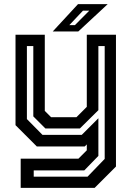

<svg xmlns="http://www.w3.org/2000/svg" viewBox="-20 -708 643 928"><path d="M158 0 55 -103V-540H196.5V-172L227 -141.5H349.5L399.5 -191.5V-540H540.5V97L437.5 200H80V59H359L399.5 18.5V-10L389.5 0ZM143 146H403L486 60V-485.5H455.5V-175.5L366 -87H199.5L141 -145.5V-485.5H110V-132.5L185.5 -56H375L455.5 -136.5V45.5L387.5 115.5H143ZM235 -556 357 -688H500.5L358.5 -556ZM315 -586.5H342L411.5 -656.5H381Z"/></svg>

Font: Tourney Thin SemiBold
Style: Regular
Weight: 600
Version: Version 1.015